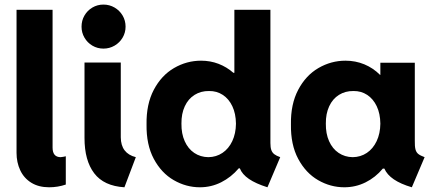

<svg xmlns="http://www.w3.org/2000/svg" viewBox="-20 -794 1861 822"><path d="M50.8 -139.6V-752H205.1V-162.1Q205.1 -121.6 239.3 -121.1Q245.6 -121.6 251.7 -122.8Q257.8 -124 261.7 -125V-3.9Q227.5 7.8 190.4 7.8Q145.5 7.8 114 -11.7Q82.5 -31.2 66.7 -64.9Q50.8 -98.6 50.8 -139.6Z M341.8 -203.1V-526.4H497.1V-206.1Q497.6 -137.2 561.5 -121.1L512.7 7.8Q424.8 2.4 383.3 -52.2Q341.8 -106.9 341.8 -203.1ZM329.1 -679.7Q329.1 -706.1 341.6 -727.5Q354 -749 375.5 -761.7Q397 -774.4 422.9 -774.4Q448.7 -774.4 470.5 -761.7Q492.2 -749 504.9 -727.5Q517.6 -706.1 517.6 -679.7Q517.6 -654.3 504.9 -632.8Q492.2 -611.3 470.5 -598.6Q448.7 -585.9 422.9 -585.9Q397 -585.9 375.5 -598.6Q354 -611.3 341.6 -632.8Q329.1 -654.3 329.1 -679.7Z M1006.8 -73.2H1002Q969.7 -35.2 927 -13.7Q884.3 7.8 835.9 7.8Q776.9 7.8 723.9 -22.7Q670.9 -53.2 638.4 -114Q606 -174.8 607.4 -261.7Q606 -347.7 638.4 -409.4Q670.9 -471.2 725.1 -502.7Q779.3 -534.2 840.8 -534.2Q880.4 -534.2 915.5 -520.8Q950.7 -507.3 979 -482.4H983.4V-752H1137.7V-181.6Q1137.7 -162.6 1141.6 -151.6Q1145.5 -140.6 1154.3 -133.8Q1163.1 -127 1179.7 -121.1L1125 7.8Q1075.2 -7.8 1045.9 -27.8Q1016.6 -47.9 1006.8 -73.2ZM990.2 -264.6Q989.7 -307.6 974.6 -339.4Q959.5 -371.1 933.6 -387.9Q907.7 -404.8 875 -404.3Q840.3 -404.8 813.2 -387.9Q786.1 -371.1 771.2 -339.1Q756.3 -307.1 756.8 -264.6Q756.3 -221.7 770.8 -189.5Q785.2 -157.2 811.5 -139.4Q837.9 -121.6 872.1 -121.1Q905.8 -121.6 932.4 -139.4Q959 -157.2 974.4 -189.7Q989.7 -222.2 990.2 -264.6Z M1625.5 -72.3H1619.1Q1587.4 -34.2 1544.9 -13.2Q1502.4 7.8 1454.1 7.8Q1395 7.8 1342 -22.7Q1289.1 -53.2 1256.6 -114Q1224.1 -174.8 1225.6 -261.7Q1224.1 -347.7 1256.6 -409.4Q1289.1 -471.2 1343.3 -502.7Q1397.5 -534.2 1459 -534.2Q1502 -534.2 1539.8 -518.6Q1577.6 -502.9 1606.9 -473.6H1608.4V-525.4H1755.9V-191.4Q1755.4 -167 1758.8 -154.3Q1762.2 -141.6 1770.8 -134.8Q1779.3 -127.9 1797.9 -121.1L1743.2 7.8Q1647.9 -20 1625.5 -72.3ZM1608.4 -264.6Q1607.9 -307.6 1592.8 -339.4Q1577.6 -371.1 1551.8 -387.9Q1525.9 -404.8 1493.2 -404.3Q1458.5 -404.8 1431.4 -387.9Q1404.3 -371.1 1389.4 -339.1Q1374.5 -307.1 1375 -264.6Q1374.5 -221.7 1388.9 -189.5Q1403.3 -157.2 1429.7 -139.4Q1456.1 -121.6 1490.2 -121.1Q1523.9 -121.6 1550.5 -139.4Q1577.1 -157.2 1592.5 -189.7Q1607.9 -222.2 1608.4 -264.6Z"/></svg>

Font: Reddit Sans Strawberry ExBold
Style: Regular
Weight: 800
Designer: Stephen Hutchings
Foundry: Reddit
Version: Version 1.013